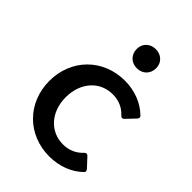

<svg xmlns="http://www.w3.org/2000/svg" viewBox="-203 -771 875 875"><g transform="rotate(45 234.0 -333.5)"><path d="M213.9 -617.2C213.9 -580.1 240.2 -554.7 276.4 -554.7C312.5 -554.7 338.9 -580.1 338.9 -617.2C338.9 -652.3 312.5 -677.7 276.4 -677.7C240.2 -677.7 213.9 -652.3 213.9 -617.2ZM278.3 11.7C342.8 11.7 400.4 -10.7 440.4 -49.8C447.3 -55.7 446.3 -62.5 439.5 -70.3L400.4 -112.3C393.6 -120.1 385.7 -120.1 377.9 -111.3C354.5 -85.9 322.3 -71.3 283.2 -71.3C201.2 -71.3 140.6 -137.7 140.6 -232.4C140.6 -327.1 200.2 -393.6 283.2 -393.6C322.3 -393.6 354.5 -378.9 377.9 -353.5C385.7 -344.7 393.6 -344.7 400.4 -352.5L439.5 -393.6C446.3 -401.4 447.3 -408.2 439.5 -415C399.4 -454.1 341.8 -476.6 278.3 -476.6C138.7 -476.6 35.2 -373 35.2 -232.4C35.2 -91.8 138.7 11.7 278.3 11.7Z"/></g></svg>

Font: Ed Sans Neue Medium
Style: Regular
Weight: 500
Designer: Stephen Hutchings
Version: Version 1.004;PS 001.004;hotconv 1.0.88;makeotf.lib2.5.64775